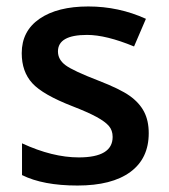

<svg xmlns="http://www.w3.org/2000/svg" viewBox="-20 -570 527 600"><path d="M444.8 -153.8Q444.8 -74.7 387.2 -32.5Q329.6 9.8 222.2 9.8Q114.3 9.8 48.8 -22.9V-122.1Q144 -78.1 226.1 -78.1Q332 -78.1 332 -142.1Q332 -162.6 320.3 -176.3Q308.6 -189.9 281.7 -204.6Q254.9 -219.2 207 -237.8Q113.8 -273.9 80.8 -310.1Q47.9 -346.2 47.9 -403.8Q47.9 -473.1 103.8 -511.5Q159.7 -549.8 255.9 -549.8Q351.1 -549.8 436 -511.2L398.9 -424.8Q311.5 -460.9 252 -460.9Q161.1 -460.9 161.1 -409.2Q161.1 -383.8 184.8 -366.2Q208.5 -348.6 288.1 -317.9Q355 -292 385.3 -270.5Q415.5 -249 430.2 -220.9Q444.8 -192.9 444.8 -153.8Z"/></svg>

Font: f1_44652          
Style: Regular
Weight: 600
Foundry: Ascender Corporation
Version: Version 1.10